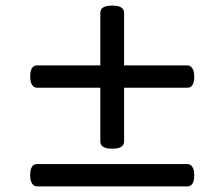

<svg xmlns="http://www.w3.org/2000/svg" viewBox="-20 -750 803 687"><path d="M381 -218Q360 -218 349.5 -224.5Q339 -231 339 -244V-704Q339 -717 349.5 -723.5Q360 -730 381 -730Q403 -730 413.5 -723.5Q424 -717 424 -704V-244Q424 -231 413.5 -224.5Q403 -218 381 -218ZM113 -83Q102 -83 95 -93Q88 -103 88 -123Q88 -163 113 -163H650Q661 -163 668 -153Q675 -143 675 -123Q675 -83 650 -83ZM113 -436Q102 -436 95 -446Q88 -456 88 -476Q88 -516 113 -516H650Q661 -516 668 -506Q675 -496 675 -476Q675 -436 650 -436Z"/></svg>

Font: Playwrite PL
Style: Regular
Weight: 400
Designer: Veronika Burian, José Scaglione
Foundry: TypeTogether
Version: Version 1.002